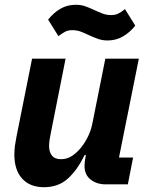

<svg xmlns="http://www.w3.org/2000/svg" viewBox="-20 -770 622 802"><path d="M114 -525H254L192 -213Q189 -199 187 -185Q185 -171 185 -160Q185 -135 197 -120Q209 -105 234 -105Q260 -105 280.5 -118.5Q301 -132 318 -153Q335 -174 347.5 -199.5Q360 -225 366 -255L420 -525H560L477 -112H536L514 0H421Q384 0 358.5 -20Q333 -40 333 -77Q333 -85 334 -94Q335 -103 336 -107L339 -122H333Q304 -61 264 -24.5Q224 12 164 12Q105 12 72.5 -24Q40 -60 40 -124Q40 -144 42.5 -162Q45 -180 49 -200ZM430 -601Q408 -601 391 -607Q374 -613 354 -622Q335 -631 318.5 -637.5Q302 -644 282 -644Q265 -644 253 -638Q241 -632 224 -619L181 -688Q204 -717 232.5 -733.5Q261 -750 296 -750Q318 -750 335.5 -744Q353 -738 372 -729Q391 -720 408 -713.5Q425 -707 444 -707Q461 -707 473.5 -713Q486 -719 502 -732L545 -663Q523 -635 494 -618Q465 -601 430 -601Z"/></svg>

Font: IBM Plex Sans Var
Style: Italic
Weight: 400
Italic angle: -11.31°
Designer: Mike Abbink, Paul van der Laan, Pieter van Rosmalen
Foundry: Bold Monday
Version: Version 1.001